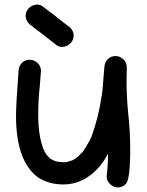

<svg xmlns="http://www.w3.org/2000/svg" viewBox="-20 -790 644 839"><path d="M495 29Q477 29 461.5 15Q446 1 446 -19Q452 -69 452 -119Q419 -53 360 -14Q312 16 257 16Q193 16 146 -15Q50 -86 50 -283Q50 -333 61 -480Q62 -501 75.5 -515Q89 -529 110 -529Q129 -529 144 -515Q159 -501 159 -480L154 -415Q147 -353 147 -290Q147 -196 170 -138Q174 -130 177 -124Q180 -118 185 -112Q186 -110 199 -97Q208 -92 218.5 -87Q229 -82 264 -81Q271 -81 278 -84Q297 -88 309 -97L322 -106H321L343 -128L344 -130Q365 -161 380 -193Q411 -279 424 -370Q425 -371 425 -374Q425 -383 427 -386L436 -496Q437 -517 450.5 -531Q464 -545 485 -545Q504 -545 519 -531Q534 -517 534 -496L533 -440Q533 -362 541 -287Q549 -212 549 -138Q549 -7 530 14Q514 29 495 29ZM144 -657 141 -659Q129 -669 116 -679Q100 -689 94 -708Q92 -715 92 -721Q92 -734 99 -745Q109 -762 129 -768Q136 -770 142 -770Q154 -770 165 -763Q196 -740 226 -717L230 -713L246 -701Q249 -699 252 -696Q265 -686 277 -677Q294 -666 300 -648Q302 -641 302 -635Q302 -622 295 -610Q285 -594 265 -587Q258 -585 251 -585Q239 -585 228 -592Q198 -615 168 -639Q166 -640 163 -642Q163 -643 162 -644Q154 -649 147 -655H146Z"/></svg>

Font: Bad Comic
Style: Regular
Weight: 400
Designer: GGBotNet
Foundry: f0n7
Version: 0.9